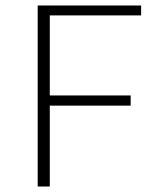

<svg xmlns="http://www.w3.org/2000/svg" viewBox="-20 -678 582 698"><path d="M117 0V-658H493V-622H161V0ZM134 -294V-331H455V-294Z"/></svg>

Font: Ysabeau Infant ExtraLight
Style: Regular
Weight: 250
Designer: Christian Thalmann (Catharsis Fonts)
Version: Version 2.001;gftools[0.9.30]; featfreeze: ss01,ss02,lnum